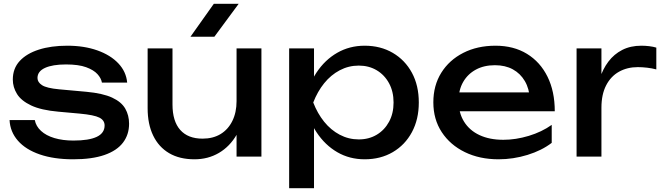

<svg xmlns="http://www.w3.org/2000/svg" viewBox="-20 -819 3465 1004"><path d="M655 -172Q655 -115 623 -73Q591 -31 526 -8.5Q461 14 363 14Q262 14 188 -11.5Q114 -37 73.5 -83.5Q33 -130 30 -191H162Q168 -159 194.5 -134.5Q221 -110 264.5 -97Q308 -84 364 -84Q445 -84 486 -103.5Q527 -123 527 -163Q527 -190 499.5 -204Q472 -218 396 -225L285 -235Q195 -243 143 -267.5Q91 -292 69 -327.5Q47 -363 47 -403Q47 -461 83 -500Q119 -539 183 -559.5Q247 -580 332 -580Q420 -580 489 -555.5Q558 -531 599 -487.5Q640 -444 645 -387H513Q509 -410 489.5 -431.5Q470 -453 430.5 -467.5Q391 -482 325 -482Q255 -482 215.5 -464Q176 -446 176 -411Q176 -389 200 -373.5Q224 -358 289 -352L432 -339Q518 -331 566.5 -308.5Q615 -286 635 -251Q655 -216 655 -172Z M997 14Q919 14 864.5 -18Q810 -50 781 -110Q752 -170 752 -253V-566H882V-273Q882 -185 922.5 -139.5Q963 -94 1039 -94Q1094 -94 1133.5 -118Q1173 -142 1195 -186.5Q1217 -231 1217 -290L1262 -265Q1254 -178 1218 -115.5Q1182 -53 1125 -19.5Q1068 14 997 14ZM1217 0V-204V-566H1347V-184V0ZM1098 -799H1228L1101 -627H976Z M1492 -566H1622V-369L1616 -349V-235L1622 -200V165H1492ZM1572 -283Q1591 -373 1635 -439.5Q1679 -506 1743.5 -543Q1808 -580 1887 -580Q1970 -580 2034 -542.5Q2098 -505 2134 -438.5Q2170 -372 2170 -283Q2170 -195 2134 -128Q2098 -61 2034 -23.5Q1970 14 1887 14Q1808 14 1744 -23Q1680 -60 1635.5 -127Q1591 -194 1572 -283ZM2038 -283Q2038 -340 2014.5 -383.5Q1991 -427 1950 -451.5Q1909 -476 1856 -476Q1803 -476 1756.5 -451.5Q1710 -427 1675 -383.5Q1640 -340 1618 -283Q1640 -226 1675 -182.5Q1710 -139 1756.5 -114.5Q1803 -90 1856 -90Q1909 -90 1950 -114.5Q1991 -139 2014.5 -182.5Q2038 -226 2038 -283Z M2587 14Q2488 14 2411 -23.5Q2334 -61 2290 -128Q2246 -195 2246 -284Q2246 -372 2287.5 -438.5Q2329 -505 2402.5 -542.5Q2476 -580 2571 -580Q2666 -580 2735.5 -537.5Q2805 -495 2843 -418Q2881 -341 2881 -237H2348V-336H2816L2751 -299Q2748 -355 2724.5 -395Q2701 -435 2661.5 -456.5Q2622 -478 2568 -478Q2511 -478 2468.5 -455Q2426 -432 2402 -390.5Q2378 -349 2378 -292Q2378 -229 2406.5 -183Q2435 -137 2487.5 -112.5Q2540 -88 2612 -88Q2677 -88 2745 -108.5Q2813 -129 2865 -166V-72Q2813 -32 2738.5 -9Q2664 14 2587 14Z M2995 -566H3125V-360V0H2995V-385ZM3412 -570V-456Q3390 -462 3364 -465Q3338 -468 3315 -468Q3260 -468 3217 -444Q3174 -420 3149.5 -372.5Q3125 -325 3125 -256L3095 -293Q3099 -353 3115.5 -405.5Q3132 -458 3161.5 -497Q3191 -536 3234 -558Q3277 -580 3334 -580Q3354 -580 3375 -577.5Q3396 -575 3412 -570Z"/></svg>

Font: Bounded
Style: Regular
Weight: 400
Designer: Vlad Churkin
Version: Version 1.0